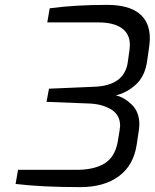

<svg xmlns="http://www.w3.org/2000/svg" viewBox="-20 -762 635 788"><path d="M44 -7 54 -65H295Q365 -65 408 -90.5Q451 -116 463 -179Q473 -237 473 -245Q473 -290 437.5 -312Q402 -334 351 -337L171 -344L181 -398L368 -406Q489 -411 504 -504Q513 -562 513 -577Q513 -623 479.5 -646.5Q446 -670 384 -670H174L184 -728Q289 -742 419 -742Q507 -742 551 -707Q595 -672 595 -604Q595 -581 583 -506Q573 -445 534.5 -412Q496 -379 455 -371Q491 -362 521.5 -332Q552 -302 552 -250Q552 -237 546 -202L541 -168Q528 -83 467.5 -38.5Q407 6 309 6Q153 6 44 -7Z"/></svg>

Font: Exo
Style: Italic
Weight: 400
Italic angle: -9°
Designer: Natanael Gama
Foundry: Natanael Gama
Version: Version 1.500; ttfautohint (v1.6)